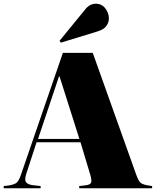

<svg xmlns="http://www.w3.org/2000/svg" viewBox="-30 -1015 840 1035"><path d="M-10 0V-12L22 -16Q41 -19 55.5 -27Q70 -35 83 -73L309 -730H470L703 -77Q715 -43 725 -32.5Q735 -22 760 -17L790 -12V0H397V-12L431 -16Q456 -19 461 -30.5Q466 -42 456 -75L404 -248H167L111 -76Q101 -44 111 -32Q121 -20 146 -17L189 -12V0ZM175 -266H398L291 -603H288ZM298 -785 291 -795 430 -965Q444 -982 458 -988.5Q472 -995 485 -995Q519 -995 538 -969.5Q557 -944 557 -916Q557 -894 543.5 -875Q530 -856 494 -845Z"/></svg>

Font: Literata 72pt Black
Style: Regular
Weight: 900
Designer: Latin by Veronika Burian and Jose Scaglione. Greek by Irene Vlachou. Cyrillic by Vera Evstafieva.
Foundry: TypeTogether
Version: Version 3.002